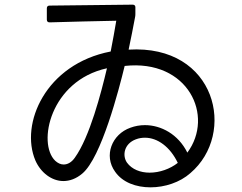

<svg xmlns="http://www.w3.org/2000/svg" viewBox="-20 -771 1040 824"><path d="M797 -28C996 -197 909 -581 532 -558C542 -607 552 -654 560 -699C561 -704 561 -708 561 -713V-740C561 -747 557 -751 549 -751C428 -750 285 -748 193 -747C185 -747 181 -743 181 -735V-687C181 -679 185 -675 193 -675C290 -678 384 -680 479 -682C472 -640 464 -596 455 -550C175 -496 65 -239 132 -82C155 -30 202 6 252 6C279 6 307 -4 333 -26C415 -94 491 -389 515 -488C788 -518 901 -273 784 -116C745 -195 671 -234 602 -234C580 -234 559 -230 540 -223C460 -195 424 -103 474 -34C506 12 564 33 626 33C687 33 752 12 797 -28ZM439 -478C414 -372 365 -183 301 -94C287 -74 270 -65 253 -65C240 -65 228 -71 217 -81C139 -156 196 -425 439 -478ZM743 -72C710 -46 665 -30 622 -30C583 -30 546 -44 525 -73C504 -103 512 -154 563 -173C576 -178 589 -180 602 -180C656 -180 710 -141 743 -72Z"/></svg>

Font: LINE Seed JP_OTF Regular
Style: Regular
Weight: 400
Designer: LY Corporation & Fontrix & Fontworks
Version: Version 1.002